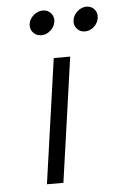

<svg xmlns="http://www.w3.org/2000/svg" viewBox="-51 -730 485 767"><g transform="rotate(-5 191.5 -346.5)"><path d="M172.5 -609.5Q156 -595 136 -595Q116 -595 103 -609.5Q90 -624 93 -644Q96 -664 113 -678.5Q130 -693 150 -693Q170 -693 182.5 -678.5Q195 -664 192 -644Q189 -624 172.5 -609.5ZM347 -609.5Q331 -595 311 -595Q291 -595 278.5 -609.5Q266 -624 269 -644Q272 -664 288.5 -678.5Q305 -693 325 -693Q345 -693 357 -678.5Q369 -664 366 -644Q363 -624 347 -609.5ZM177 -500H243L172 0H106Z"/></g></svg>

Font: Oakes Grotesk Light
Style: Italic
Weight: 300
Italic angle: -8°
Designer: Samuel Oakes
Foundry: Samuel Oakes
Version: Version 1.000;PS 001.000;hotconv 1.0.88;makeotf.lib2.5.64775